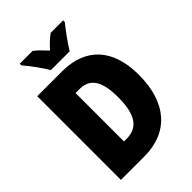

<svg xmlns="http://www.w3.org/2000/svg" viewBox="-264 -1043 1158 1158"><g transform="rotate(-45 315.5 -463.5)"><path d="M233 -767H394C418 -808 468 -876 498 -913V-927H392C367 -910 342 -886 313 -854C284 -885 262 -909 237 -927H128V-913C158 -879 213 -805 233 -767ZM589 -372C589 -593 476 -714 276 -714H64V0H263C466 0 589 -131 589 -372ZM405 -365C405 -219 361 -151 263 -151H241V-564H274C362 -564 405 -506 405 -365Z"/></g></svg>

Font: Noto Sans Khmer Condensed Black
Style: Regular
Weight: 900
Width: 3
Designer: Danh Hong and the Monotype Design Team
Foundry: Monotype Imaging Inc.
Version: Version 2.004